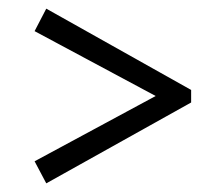

<svg xmlns="http://www.w3.org/2000/svg" viewBox="-20 -503 492 444"><path d="M60 -431 87 -483 422 -295V-266L87 -79L60 -130L340 -281Z"/></svg>

Font: Piazzolla
Style: Regular
Weight: 400
Designer: Juan Pablo del Peral
Foundry: Huerta Tipografica
Version: Version 1.330